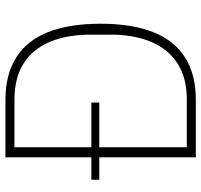

<svg xmlns="http://www.w3.org/2000/svg" viewBox="-37 -701 738 704"><g transform="rotate(-90 332.0 -349.0)"><path d="M107 0V-354H25V-383H107V-698H319Q410 -698 472.5 -659Q535 -620 566 -542.5Q597 -465 597 -349Q597 -234 566 -156Q535 -78 472.5 -39Q410 0 319 0ZM144 -33H319Q399 -33 452 -67.5Q505 -102 531 -165Q557 -228 557 -313V-385Q557 -471 531 -534Q505 -597 452 -631Q399 -665 319 -665H144V-383H308V-354H144Z"/></g></svg>

Font: IBM Plex Sans ExtraLight
Style: Regular
Weight: 250
Designer: Mike Abbink, Paul van der Laan, Pieter van Rosmalen
Foundry: Bold Monday
Version: Version 3.201